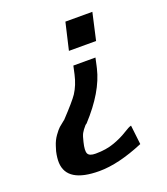

<svg xmlns="http://www.w3.org/2000/svg" viewBox="-131 -623 775 890"><g transform="rotate(-20 257.0 -178.5)"><path d="M49 19 56 -4Q64 -30 79 -51Q94 -72 104 -81Q114 -90 131 -103L133 -104Q198 -173 216 -200Q240 -237 251 -286L260 -327H369L361 -290Q359 -280 358 -277Q333 -170 226 -54L219 -49Q203 -31 196 -18Q189 -5 183 22Q173 62 180 77Q187 92 218 92Q270 92 310 77.5Q350 63 377.5 45.5Q405 28 416 26L427 121Q301 174 207 174Q48 174 43 74Q42 50 49 19ZM264 -398 295 -531H428L398 -398Z"/></g></svg>

Font: Coval
Style: ExtraBold Italic
Weight: 800
Foundry: Context Ltd
Version: Version 001.000